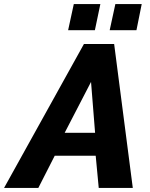

<svg xmlns="http://www.w3.org/2000/svg" viewBox="-77 -927 738 947"><path d="M259 -778 287 -907H418L391 -778ZM464 -778 492 -907H622L596 -778ZM337 -710H486L578 0H410L395 -159H193L112 0H-57ZM392 -272 372 -523 242 -272Z"/></svg>

Font: Raleway-v4020 ExtraBold
Style: Italic
Weight: 800
Italic angle: -12°
Designer: Matt McInerney, Pablo Impallari, Rodrigo Fuenzalida
Foundry: Matt McInerney, Pablo Impallari, Rodrigo Fuenzalida
Version: Version 4.020;PS 004.020;hotconv 1.0.88;makeotf.lib2.5.64775